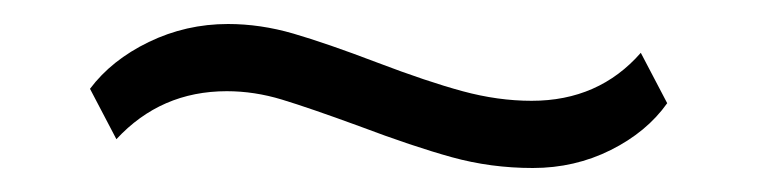

<svg xmlns="http://www.w3.org/2000/svg" viewBox="-20 -382 631 160"><path d="M279 -277Q238 -292 215 -299Q192 -306 169 -306Q114 -306 77 -266L55 -308Q73 -332 104 -347Q135 -362 170 -362Q197 -362 224.5 -354Q252 -346 294 -330Q336 -314 365.5 -306Q395 -298 423 -298Q479 -298 514 -338L536 -296Q519 -272 489 -257Q459 -242 424 -242Q389 -242 356.5 -251Q324 -260 279 -277Z"/></svg>

Font: Taviraj Medium
Style: Regular
Weight: 500
Designer: Katatrad Team
Foundry: CadsonDemak
Version: Version 1.030